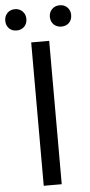

<svg xmlns="http://www.w3.org/2000/svg" viewBox="-82 -944 458 978"><g transform="rotate(-5 147.5 -454.5)"><path d="M101 0V-733H193V0ZM33 -800Q9 -800 -6 -815Q-21 -830 -21 -855Q-21 -878 -6 -893.5Q9 -909 33 -909Q56 -909 71.5 -893.5Q87 -878 87 -855Q87 -830 71.5 -815Q56 -800 33 -800ZM262 -800Q238 -800 222.5 -815Q207 -830 207 -855Q207 -878 222.5 -893.5Q238 -909 262 -909Q286 -909 301 -893.5Q316 -878 316 -855Q316 -830 301 -815Q286 -800 262 -800Z"/></g></svg>

Font: Chocolate Classical Sans
Style: Regular
Weight: 400
Designer: 田海東、宇文滿月
Foundry: Moonlit Owen
Version: Version 1.001